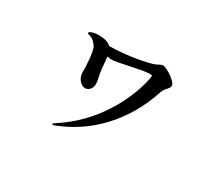

<svg xmlns="http://www.w3.org/2000/svg" viewBox="-109 -774 1218 1070"><g transform="rotate(30 500.0 -239.5)"><path d="M674 -537C667 -537 651 -528 637 -521C609 -508 475 -480 363 -480H360C343 -497 317 -504 274 -504C262 -504 222 -497 222 -485C222 -479 228 -479 237 -477C258 -471 272 -456 285 -438C301 -413 305 -318 305 -306V-280C305 -243 332 -209 361 -209C377 -209 403 -224 403 -259C403 -283 393 -305 388 -352C386 -381 384 -405 381 -424C389 -422 397 -421 405 -421C427 -421 456 -427 489 -434C543 -445 603 -459 636 -459C647 -459 650 -457 650 -453C650 -428 593 -135 316 42C307 48 303 52 303 55C303 57 305 58 307 58C310 58 314 57 322 54C561 -39 684 -237 735 -396C740 -410 744 -416 747 -421C754 -432 774 -446 774 -462C774 -488 703 -535 674 -537Z"/></g></svg>

Font: Shippori Mincho OTF
Style: Bold
Weight: 800
Designer: FONTDASU
Foundry: FONTDASU / Google Inc. / but / Adobe
Version: Version 3.300;hotconv 1.0.109;makeotfexe 2.5.65596